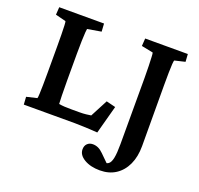

<svg xmlns="http://www.w3.org/2000/svg" viewBox="-132 -719 1101 1062"><g transform="rotate(20 418.5 -187.5)"><path d="M475.6 5.9Q454.1 3.9 428.7 2.9Q403.3 2 380.4 1Q357.4 0 341.8 0H41L38.1 -44.9L99.6 -59.6Q101.6 -64.5 102.5 -85Q103.5 -105.5 104 -137.7Q104.5 -169.9 104.5 -208V-364.3Q104.5 -404.3 104 -436Q103.5 -467.8 102.5 -488.3Q101.6 -508.8 99.6 -512.7L38.1 -528.3L41 -573.2H304.7L307.6 -526.4L226.6 -512.7Q225.6 -509.8 224.1 -490.7Q222.7 -471.7 221.7 -439.5Q220.7 -407.2 220.7 -364.3V-208Q220.7 -153.3 221.7 -117.7Q222.7 -82 223.6 -70.3Q239.3 -67.4 256.3 -66.4Q273.4 -65.4 297.9 -65.4H343.8Q367.2 -65.4 383.3 -67.4Q399.4 -69.3 412.1 -71.3L465.8 -173.8L520.5 -160.2ZM739.3 -513.7Q737.3 -510.7 735.8 -491.2Q734.4 -471.7 733.9 -439.9Q733.4 -408.2 733.4 -365.2L734.4 -7.8Q734.4 54.7 712.9 101.1Q691.4 147.5 652.3 172.9Q613.3 198.2 559.6 198.2Q504.9 198.2 467.8 176.3Q430.7 154.3 430.7 121.1Q430.7 99.6 443.4 87.4Q456.1 75.2 475.6 75.2Q492.2 75.2 507.3 82Q522.5 88.9 538.1 104.5L600.6 166L553.7 148.4Q579.1 152.3 592.8 143.1Q606.4 133.8 612.3 105Q618.2 76.2 618.2 23.4V-368.2Q618.2 -406.2 617.2 -437Q616.2 -467.8 615.2 -488.8Q614.3 -509.8 612.3 -514.6L543.9 -528.3L546.9 -573.2H797.9L800.8 -528.3Z"/></g></svg>

Font: Crimson Pro SemiBold
Style: Regular
Weight: 600
Designer: Jacques Le Bailly
Foundry: Baron von Fonthausen
Version: Version 1.003